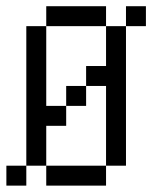

<svg xmlns="http://www.w3.org/2000/svg" viewBox="-20 -582 478 602"><path d="M375 -562.5H437.5V-500H375ZM0 -62.5H62.5V0H0ZM125 -62.5H312.5V0H125ZM312.5 -500H375V-62.5H312.5V-312.5H250V-375H312.5ZM187.5 -312.5H250V-250H187.5ZM62.5 -500H125V-250H187.5V-187.5H125V-62.5H62.5ZM125 -562.5H312.5V-500H125Z"/></svg>

Font: Pixel Operator SC
Style: Regular
Weight: 400
Designer: Jayvee Enaguas (GrandChaos9000)
Foundry: The Grandoplex Project
Version: Version 1.4.1 (September 5, 2015)